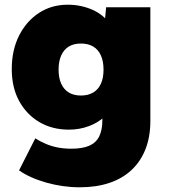

<svg xmlns="http://www.w3.org/2000/svg" viewBox="-20 -566 724 816"><path d="M319 230Q247 230 176.5 210Q106 190 61 158L130 22Q152 36 176 46Q200 56 226.5 61Q253 66 283 66Q330 66 359 53.5Q388 41 401.5 14Q415 -13 415 -55V-135L460 -131Q452 -97 425 -71Q398 -45 358 -30Q318 -15 273 -15Q202 -15 147.5 -47Q93 -79 61.5 -136.5Q30 -194 30 -272Q30 -353 61 -414.5Q92 -476 145.5 -511Q199 -546 268 -546Q298 -546 325 -540Q352 -534 375 -523.5Q398 -513 416 -498Q434 -483 445.5 -465Q457 -447 461 -426L420 -417L431 -535H619V-52Q619 15 598.5 67.5Q578 120 539 156.5Q500 193 444.5 211.5Q389 230 319 230ZM324 -160Q355 -160 376.5 -173Q398 -186 409 -210.5Q420 -235 420 -270Q420 -305 409 -330Q398 -355 376.5 -368Q355 -381 324 -381Q293 -381 272 -368Q251 -355 240 -330Q229 -305 229 -270Q229 -235 240 -210.5Q251 -186 272 -173Q293 -160 324 -160Z"/></svg>

Font: Lexend Deca Black
Style: Regular
Weight: 900
Designer: Bonnie Shaver-Troup, Thomas Jockin
Foundry: Lexend
Version: Version 1.007